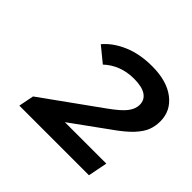

<svg xmlns="http://www.w3.org/2000/svg" viewBox="-113 -871 665 665"><g transform="rotate(45 219.5 -538.0)"><path d="M55 -327 66 -383 276 -534Q318 -564 333 -584Q348 -604 348 -624Q348 -648 328.5 -661Q309 -674 270 -674Q236 -674 208 -663Q180 -652 159 -632L104 -677Q132 -710 178 -729.5Q224 -749 284 -749Q356 -749 397.5 -717Q439 -685 439 -634Q439 -611 431.5 -590.5Q424 -570 402 -546Q380 -522 334 -490L207 -398H410L396 -327Z"/></g></svg>

Font: Montserrat SemiBold
Style: Italic
Weight: 600
Italic angle: -11.3°
Designer: Julieta Ulanovsky
Foundry: Julieta Ulanovsky
Version: Version 9.000; ttfautohint (v1.8.4.7-5d5b)